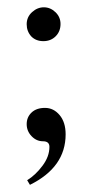

<svg xmlns="http://www.w3.org/2000/svg" viewBox="-20 -383 252 531"><path d="M66.7 -282.1Q53.8 -296.2 53.8 -316Q53.8 -335.9 68.6 -349.4Q83.3 -362.8 101.3 -362.8Q119.2 -362.8 133.3 -349.4Q147.4 -335.9 147.4 -316.7Q147.4 -296.2 134 -282.7Q120.5 -269.2 100 -269.2Q79.5 -269.2 66.7 -282.1ZM62.8 128.2 55.1 115.4Q78.2 101.3 97.4 75.6Q116.7 50 116.7 23.1Q116.7 7.7 98.7 7.7Q80.8 7.7 67.3 -6.4Q53.8 -20.5 53.8 -39.7Q53.8 -59 67.3 -71.8Q80.8 -84.6 104.5 -84.6Q128.2 -84.6 144.9 -64.7Q161.5 -44.9 161.5 -11.5Q161.5 79.5 62.8 128.2Z"/></svg>

Font: Suranna
Style: Regular
Weight: 400
Version: Version 1.0.5; ttfautohint (v1.2.42-39fb)